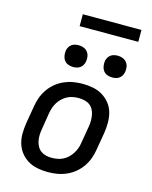

<svg xmlns="http://www.w3.org/2000/svg" viewBox="-133 -997 866 1091"><g transform="rotate(15 300.0 -451.0)"><path d="M255 8Q223 8 193 2Q163 -4 138 -19Q113 -34 95 -57Q77 -80 68.5 -108.5Q60 -137 60.5 -168.5Q61 -200 66 -231L83 -331Q87 -358 96.5 -384.5Q106 -411 122.5 -435Q139 -459 161.5 -477.5Q184 -496 210.5 -507.5Q237 -519 264 -523.5Q291 -528 318 -528Q350 -528 380 -522Q410 -516 435 -501Q460 -486 478.5 -463Q497 -440 505 -411.5Q513 -383 513 -351.5Q513 -320 508 -289L491 -189Q487 -162 477.5 -135.5Q468 -109 451.5 -85Q435 -61 412.5 -42.5Q390 -24 363.5 -12.5Q337 -1 309.5 3.5Q282 8 255 8ZM256 -76Q272 -76 289 -79Q306 -82 322 -90Q338 -98 351 -110.5Q364 -123 373.5 -138Q383 -153 389 -169.5Q395 -186 397 -203L414 -303Q417 -320 417 -337.5Q417 -355 414 -371.5Q411 -388 403 -402.5Q395 -417 382 -426.5Q369 -436 352 -440Q335 -444 317 -444Q301 -444 284 -441Q267 -438 251.5 -430Q236 -422 222.5 -409.5Q209 -397 199.5 -382Q190 -367 184.5 -350.5Q179 -334 176 -317L160 -217Q157 -200 156.5 -182.5Q156 -165 159.5 -148.5Q163 -132 171 -117.5Q179 -103 192 -93.5Q205 -84 221.5 -80Q238 -76 256 -76ZM470 -606Q454 -606 440 -611.5Q426 -617 417.5 -628.5Q409 -640 406.5 -655Q404 -670 406 -686Q408 -696 413.5 -706Q419 -716 428 -722.5Q437 -729 448 -731.5Q459 -734 469 -734Q485 -734 499 -728.5Q513 -723 522 -711.5Q531 -700 533.5 -685Q536 -670 533 -654Q531 -644 525.5 -634Q520 -624 511 -617.5Q502 -611 491 -608.5Q480 -606 470 -606ZM240 -606Q224 -606 210 -611.5Q196 -617 187.5 -628.5Q179 -640 176.5 -655Q174 -670 176 -686Q178 -696 183.5 -706Q189 -716 198 -722.5Q207 -729 218 -731.5Q229 -734 239 -734Q255 -734 269 -728.5Q283 -723 292 -711.5Q301 -700 303.5 -685Q306 -670 303 -654Q301 -644 295.5 -634Q290 -624 281 -617.5Q272 -611 261 -608.5Q250 -606 240 -606ZM216 -840V-910H561V-840Z"/></g></svg>

Font: Iosevka Etoile Medium
Style: Italic
Weight: 500
Italic angle: -9°
Designer: Belleve Invis
Foundry: Belleve Invis
Version: Version 22.1.2; ttfautohint (v1.8.4)